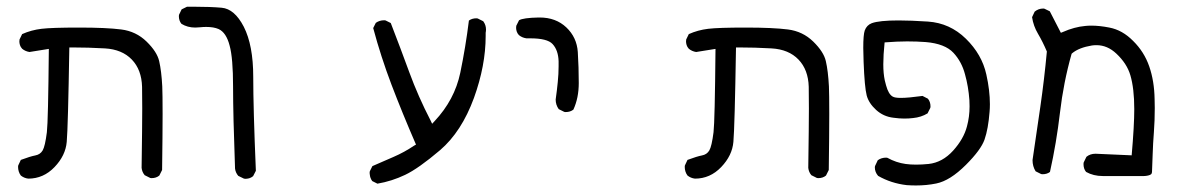

<svg xmlns="http://www.w3.org/2000/svg" viewBox="-20 -426 3540 576"><path d="M195.3 -283.7Q245.1 -283.7 294.9 -280.8Q346.2 -277.8 375.5 -247.3Q404.8 -216.8 406.2 -165.5Q406.7 -149.4 406.7 -100.8Q406.7 -52.2 404.8 77.6Q406.2 90.3 414.1 99.6L430.7 107.9Q432.6 108.4 434.6 108.4Q448.7 108.4 458 100.6L466.3 84Q467.8 -24.9 467.8 -84.2Q467.8 -143.6 466.8 -166.5Q464.4 -212.9 457.5 -242.7Q451.2 -270.5 419.7 -301.3Q388.2 -332 343.8 -337.6Q299.3 -343.3 217.3 -343.3Q135.3 -343.3 104.5 -339.6Q73.7 -335.9 46.4 -323.7L38.6 -307.6Q38.1 -305.7 38.1 -301.3Q38.1 -296.9 39.8 -291Q41.5 -285.2 46.4 -279.8Q55.7 -272 68.4 -270L126.5 -279.3Q124.5 -61.5 120.6 -29.3Q115.2 13.2 107.9 25.4Q100.6 37.6 85.9 40.3Q71.3 43 42.5 53.7L34.7 70.3Q34.2 72.3 34.2 74.2Q34.2 89.4 42.5 100.6Q52.2 108.4 64.9 109.9Q110.4 109.9 143.6 75.2Q176.8 40.5 180.2 -0.5Q184.1 -44.4 188 -283.7Z M727.5 108.9Q733.9 106.9 739.3 102.5L747.6 86.4Q739.7 -101.1 739.7 -195.6Q739.7 -290 711.4 -345.7Q683.6 -399.4 645 -402.8Q610.8 -405.8 563.5 -405.8Q552.7 -405.8 541 -405.8L524.9 -397.9L517.1 -381.8Q516.6 -379.9 516.6 -377.9Q516.6 -363.8 524.4 -354.5Q542.5 -343.3 565.9 -343.3Q571.8 -343.3 580.6 -344.2Q589.4 -345.2 598.6 -345.2Q621.1 -345.2 635.7 -338.9Q658.7 -328.6 668.9 -289.1Q679.2 -252 679.2 -166Q679.2 -81.1 685.1 79.6Q686.5 91.8 694.8 101.6L711.9 109.9Q713.9 110.4 716.1 110.4Q718.3 110.4 721.2 110.1Q724.1 109.9 727.5 108.9Z M1437 -317.9Q1437 -322.3 1437 -327.6Q1438 -333 1438 -337.4Q1438 -351.1 1429.7 -362.3L1413.1 -370.6Q1411.1 -371.1 1409.2 -371.1Q1396 -371.1 1386.7 -364.3Q1377 -285.6 1360.8 -207.5Q1343.8 -126.5 1283.7 -62.5L1276.4 -54.7L1272 -64Q1234.4 -136.7 1207.8 -209.5Q1181.2 -282.2 1152.3 -356.9L1136.7 -364.7Q1134.8 -365.2 1132.8 -365.2Q1118.2 -365.2 1107.4 -357.4L1099.6 -341.8Q1122.6 -255.9 1154.5 -171.9Q1186.5 -87.9 1228 7.8L1222.7 10.7Q1192.9 30.8 1160.2 44.9Q1127.4 59.1 1097.2 72.3L1089.4 87.9Q1088.9 89.8 1088.9 91.8Q1088.9 93.8 1089.1 95.5Q1089.4 97.2 1089.6 98.9Q1089.8 100.6 1090.1 102.3Q1090.3 104 1090.8 105.5Q1091.3 106.9 1092 108.4Q1092.8 109.9 1093.3 111.8Q1094.7 114.7 1096.7 117.2L1112.3 125Q1155.3 117.7 1195.3 98.6Q1235.4 79.6 1300.3 24.4Q1364.7 -30.8 1401.9 -132.3Q1437 -229.5 1437 -317.9Z M1676.8 -89.8Q1690.9 -89.8 1700.2 -97.2Q1716.3 -132.3 1716.3 -176.8Q1716.3 -223.6 1713.4 -270Q1710.4 -314 1679 -343.8Q1647.5 -373.5 1599.1 -373.5Q1597.7 -373.5 1596.2 -373.5Q1549.3 -372.6 1537.1 -365.2L1528.8 -348.6Q1528.3 -346.7 1528.3 -342.3Q1528.3 -337.9 1530 -332Q1531.7 -326.2 1536.6 -320.8Q1545.9 -313 1559.1 -311Q1564.9 -311 1570.3 -311Q1622.1 -311 1637.7 -293.9Q1654.8 -275.4 1655.8 -242.2Q1655.8 -234.9 1655.8 -227.1Q1655.8 -204.6 1653.3 -179.7Q1650.9 -154.8 1647 -127.4Q1647 -111.3 1656.2 -98.6L1672.9 -90.3Q1674.8 -89.8 1676.8 -89.8Z M2195.3 -283.7Q2245.1 -283.7 2294.9 -280.8Q2346.2 -277.8 2375.5 -247.3Q2404.8 -216.8 2406.2 -165.5Q2406.7 -149.4 2406.7 -100.8Q2406.7 -52.2 2404.8 77.6Q2406.2 90.3 2414.1 99.6L2430.7 107.9Q2432.6 108.4 2434.6 108.4Q2448.7 108.4 2458 100.6L2466.3 84Q2467.8 -24.9 2467.8 -84.2Q2467.8 -143.6 2466.8 -166.5Q2464.4 -212.9 2457.5 -242.7Q2451.2 -270.5 2419.7 -301.3Q2388.2 -332 2343.8 -337.6Q2299.3 -343.3 2217.3 -343.3Q2135.3 -343.3 2104.5 -339.6Q2073.7 -335.9 2046.4 -323.7L2038.6 -307.6Q2038.1 -305.7 2038.1 -301.3Q2038.1 -296.9 2039.8 -291Q2041.5 -285.2 2046.4 -279.8Q2055.7 -272 2068.4 -270L2126.5 -279.3Q2124.5 -61.5 2120.6 -29.3Q2115.2 13.2 2107.9 25.4Q2100.6 37.6 2085.9 40.3Q2071.3 43 2042.5 53.7L2034.7 70.3Q2034.2 72.3 2034.2 74.2Q2034.2 89.4 2042.5 100.6Q2052.2 108.4 2064.9 109.9Q2110.4 109.9 2143.6 75.2Q2176.8 40.5 2180.2 -0.5Q2184.1 -44.4 2188 -283.7Z M2747.6 -138.2Q2704.6 -132.3 2682.6 -132.3Q2664.6 -132.3 2658.2 -136.2Q2645.5 -143.1 2638.2 -169.9Q2636.2 -176.8 2634.3 -185.1Q2629.9 -205.6 2629.9 -233.2Q2629.9 -260.7 2633.8 -298.8Q2672.4 -301.8 2701.4 -301.8Q2730.5 -301.8 2757.3 -299.8Q2814.9 -294.9 2840.3 -267.6Q2865.2 -240.7 2875 -203.1Q2885.3 -166.5 2888.2 -125.5Q2888.7 -116.2 2888.7 -106.9Q2888.7 -75.7 2880.9 -46.9Q2871.1 -9.3 2839.4 25.9Q2807.1 61.5 2765.6 65.9Q2745.6 67.9 2728.3 67.9Q2710.9 67.9 2696.8 65.9Q2668.5 62 2642.1 47.4Q2640.6 46.9 2638.7 46.9Q2624 46.9 2613.3 54.7L2605 72.3Q2604.5 73.7 2604.5 75.7Q2604.5 90.3 2614.3 101.6Q2653.3 124 2700.2 129.4Q2714.4 130.4 2728 130.4Q2759.8 130.4 2788.6 124.5Q2830.1 116.2 2877.9 68.4Q2922.9 23.4 2933.6 -7.3Q2944.8 -39.6 2948.7 -90.3Q2949.7 -101.6 2949.7 -113.3Q2949.7 -154.8 2939 -202.6Q2925.8 -262.7 2877.7 -309.8Q2829.6 -356.9 2763.7 -361.3Q2712.4 -364.7 2675.8 -364.7Q2617.7 -364.7 2595.2 -356.4Q2580.1 -350.6 2574.2 -334.5Q2569.8 -321.8 2569.8 -282.2Q2569.8 -264.2 2570.8 -240.7Q2573.7 -164.1 2580.1 -139.6Q2586.4 -116.2 2608.4 -96.2Q2630.4 -76.2 2660.2 -72.8Q2678.2 -70.3 2692.6 -70.3Q2707 -70.3 2718.8 -71.8Q2743.7 -74.2 2762.7 -85.9L2771 -102.5Q2771.5 -104.5 2771.5 -106.4Q2771.5 -120.6 2763.7 -129.9Z M3403.8 102.1Q3406.7 102.1 3412.1 102.1Q3417.5 102.1 3424.1 100.6Q3430.7 99.1 3433.3 96.7Q3436 94.2 3436 89.8Q3437 68.8 3438 36.6Q3439 4.4 3441.7 -29.8Q3444.3 -64 3444.3 -102.1Q3444.3 -114.7 3443.8 -128.9Q3442.9 -183.1 3427.7 -226.8Q3412.6 -270.5 3379.4 -303.2Q3347.2 -335.9 3308.1 -343.3Q3278.8 -349.1 3253.9 -349.1Q3244.1 -349.1 3235.4 -348.1Q3203.1 -345.2 3168.9 -330.1L3162.6 -327.6L3129.4 -392.1L3113.3 -399.9Q3111.8 -400.4 3109.9 -400.4Q3095.2 -400.4 3084 -391.1L3076.2 -374.5Q3080.1 -348.1 3094 -324.7Q3107.9 -301.3 3120.6 -271.5Q3112.8 -187.5 3101.1 -106.4L3077.6 54.2Q3077.6 73.2 3086.9 87.9L3103.5 96.2Q3105.5 96.7 3107.4 96.7Q3121.1 96.7 3129.9 89.8Q3149.4 2.4 3159.9 -87.9Q3170.4 -178.2 3194.8 -264.6L3196.3 -266.1Q3216.8 -283.2 3255.9 -289.6Q3262.7 -290.5 3269.5 -290.5Q3302.2 -290.5 3329.1 -265.1Q3360.8 -235.4 3371.1 -200.2Q3382.8 -160.6 3382.8 -98.6Q3382.8 -49.3 3375 40L3266.6 35.2Q3250.5 35.2 3239.3 44.4L3231 61.5Q3230.5 64 3230.5 65.9Q3230.5 80.6 3238.3 89.8Q3260.3 102.1 3288.1 102.1Q3292 102.1 3295.9 102.1H3403.3Z"/></svg>

Font: Bakudai
Style: ExtraLight
Weight: 200
Version: Version 1.48